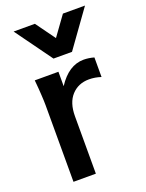

<svg xmlns="http://www.w3.org/2000/svg" viewBox="-141 -816 674 886"><g transform="rotate(-20 195.5 -373.0)"><path d="M62.5 0V-376Q62.5 -386.2 62 -399.2Q61.5 -412.1 60.5 -427.7Q59.6 -443.4 58.6 -456.3Q57.6 -469.2 56.6 -480L54.7 -501H170.9V-430.2Q225.1 -513.7 298.8 -513.7Q323.2 -513.7 349.6 -506.3V-410.2Q320.3 -419.9 291 -419.9Q238.3 -419.9 205.1 -383.8Q172.4 -348.1 172.4 -281.7V0ZM170.4 -565.9 40 -746.1H144.5L213.4 -650.9L282.2 -746.1H390.6L261.2 -565.9Z"/></g></svg>

Font: Ride Light
Style: Bold
Weight: 600
Version: Version 3.000